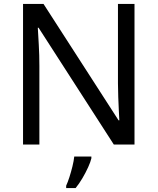

<svg xmlns="http://www.w3.org/2000/svg" viewBox="-20 -734 800 975"><path d="M663 0H558L176 -593H172Q174 -558 177 -506Q180 -454 180 -399V0H97V-714H201L582 -123H586Q585 -139 583.5 -171Q582 -203 580.5 -241Q579 -279 579 -311V-714H663ZM444 70Q440 88 427.5 115.5Q415 143 398.5 171Q382 199 364 221H316V209Q324 192 332.5 165.5Q341 139 348 110.5Q355 82 357 61H444Z"/></svg>

Font: Noto Sans Javanese
Style: Regular
Weight: 400
Designer: Monotype Design Team
Foundry: Monotype Imaging Inc.
Version: Version 2.004